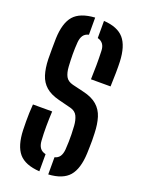

<svg xmlns="http://www.w3.org/2000/svg" viewBox="-153 -879 714 958"><g transform="rotate(20 204.0 -400.0)"><path d="M181.5 8Q104.5 3 71.2 -36Q38 -75 35 -158Q34.5 -181.5 34.2 -203.8Q34 -226 34.8 -248.5Q35.5 -271 37.5 -294.5H139.5Q137.5 -254.5 137.2 -214.5Q137 -174.5 139.5 -139Q141 -115.5 151 -101.5Q161 -87.5 181.5 -83ZM228.5 7.5V-83.5Q247 -88.5 256 -102.2Q265 -116 267 -139Q268.5 -161.5 269 -181Q269.5 -200.5 269 -220.5Q268.5 -240.5 267 -264.5Q265 -294 255 -315Q245 -336 218.5 -343L151.5 -360Q106.5 -371.5 81 -393.8Q55.5 -416 44.5 -450.5Q33.5 -485 32 -533Q31.5 -560 31.8 -588Q32 -616 32.5 -643.5Q35.5 -726 69 -764.5Q102.5 -803 181 -808V-717Q161.5 -712.5 152 -698.8Q142.5 -685 140.5 -662Q138 -630 138.2 -597.5Q138.5 -565 140.5 -533Q142.5 -501 153 -481.5Q163.5 -462 191 -455L251.5 -440.5Q299 -429.5 325.5 -406.2Q352 -383 363 -347.8Q374 -312.5 375.5 -264.5Q376.5 -243.5 376.5 -226.5Q376.5 -209.5 376 -193.2Q375.5 -177 375 -158Q371.5 -75 338 -36Q304.5 3 228.5 7.5ZM266.5 -511.5Q268 -549 268.2 -586.8Q268.5 -624.5 267 -662Q266.5 -684.5 256.8 -698Q247 -711.5 228 -716.5V-807.5Q301.5 -803 335 -764.2Q368.5 -725.5 372 -643Q373 -618.5 372.5 -582.8Q372 -547 370.5 -511.5Z"/></g></svg>

Font: Big Shoulders Stencil Display Thin
Style: Bold
Weight: 700
Version: Version 2.001